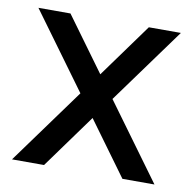

<svg xmlns="http://www.w3.org/2000/svg" viewBox="-64 -585 653 649"><g transform="rotate(10 262.0 -260.0)"><path d="M127 -520 262 -335 396 -520H506L317 -260L507 0H397L262 -185L128 0H18L207 -260L17 -520Z"/></g></svg>

Font: Non Bureau
Style: Regular
Weight: 400
Designer: Jona Saucedo
Foundry: Non Foundry
Version: Version 1.000; ttfautohint (v1.8.4)